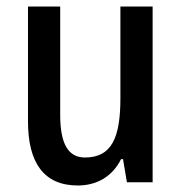

<svg xmlns="http://www.w3.org/2000/svg" viewBox="-20 -560 557 590"><path d="M449 -540H350V-259C350 -138 324 -76 241 -76C189 -76 165 -119 165 -207V-540H66V-187C66 -61 114 10 219 10C277 10 325 -17 352 -71H358L370 0H449Z"/></svg>

Font: Noto Sans Arabic Cond Med
Style: Regular
Weight: 500
Width: 3
Designer: Monotype Design Team, Nadine Chahine, Nizar Qandah and Khaled Hosny
Foundry: Monotype Imaging Inc.
Version: Version 2.012